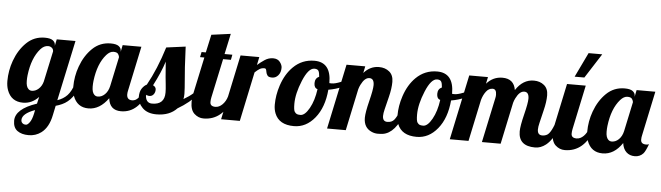

<svg xmlns="http://www.w3.org/2000/svg" viewBox="-69 -986 5065 1471"><g transform="rotate(5 2463.5 -250.0)"><path d="M240.2 -48.8Q188 5.9 120.1 5.9Q29.3 5.9 -2 -79.6Q-13.2 -110.4 -13.2 -149.7Q-13.2 -189 -6.3 -228.3Q0.5 -267.6 14.6 -306.6Q45.9 -392.6 104 -448.7Q162.1 -504.9 244.1 -504.9Q287.1 -504.9 306.2 -490.5Q325.2 -476.1 325.2 -454.1V-448.2L335.9 -500H480L380.9 -36.1Q426.3 -51.3 455.8 -82.3Q485.4 -113.3 506.8 -179.2H548.8Q510.7 -50.3 419.9 -9.3Q395 2 372.1 7.8L356.9 80.1Q337.9 176.3 280.8 218.8Q238.8 250 184.6 250Q130.4 250 97.7 226.1Q64.9 202.1 64.9 149.4Q64.9 58.1 228 3.9ZM315.9 -405.8Q315.9 -428.2 294.9 -438.5Q287.1 -442.9 274.9 -442.9Q243.2 -442.9 216.8 -413.1Q153.3 -341.3 137.2 -207Q134.8 -186.5 134.8 -163.6Q134.8 -119.1 153.3 -101.6Q164.1 -90.8 179.7 -90.8Q207.5 -90.8 231.4 -112.1Q255.4 -133.3 265.1 -168.9ZM217.8 54.2Q120.1 89.4 120.1 139.2Q120.1 159.2 139.2 168.9Q145.5 171.9 157.7 171.9Q169.9 171.9 186 150.1Q202.1 128.4 211.9 83Z M1074.7 -179.2Q1011.2 5.9 874 5.9Q785.6 5.9 775.9 -85.9Q710.4 5.9 623.3 5.9Q536.1 5.9 504.9 -79.6Q493.7 -110.4 493.7 -149.7Q493.7 -189 500.5 -228.3Q507.3 -267.6 521.5 -306.6Q552.7 -392.6 610.8 -448.7Q668.9 -504.9 751 -504.9Q793.9 -504.9 813 -490.5Q832 -476.1 832 -454.1V-446.8L842.8 -500H986.8L915 -160.2Q910.6 -143.1 910.6 -127.9Q910.6 -85 951.7 -85Q1004.9 -85 1032.7 -179.2ZM822.8 -404.8Q822.8 -414.1 814.2 -428.5Q805.7 -442.9 777.8 -442.9Q750 -442.9 723.6 -413.1Q660.2 -341.3 644 -207Q641.6 -186.5 641.6 -163.6Q641.6 -119.1 660.2 -101.6Q670.9 -90.8 687 -90.8Q716.8 -90.8 741.2 -114.5Q765.6 -138.2 774.9 -179.2Z M1456.5 -179.2Q1394.5 -106.9 1303.7 -54.2Q1247.1 5.9 1146.5 5.9Q1076.2 5.9 1038.3 -32.5Q1000.5 -70.8 1000.5 -114Q1000.5 -157.2 1017.1 -181.2Q1033.7 -205.1 1053.7 -214.8Q1124 -340.8 1176.8 -511.2L1324.7 -530.8Q1328.6 -437 1332.5 -374L1344.7 -215.3Q1346.7 -191.9 1346.7 -168.9Q1346.7 -146 1342.8 -128.9Q1386.7 -154.3 1414.6 -179.2ZM1106 -73.2Q1201.7 -73.2 1201.7 -166Q1201.7 -191.9 1197.8 -227.1L1191.9 -284.2Q1186.5 -338.9 1182.6 -402.8Q1157.2 -320.8 1101.6 -213.9Q1124.5 -203.1 1124.5 -181.9Q1124.5 -160.6 1112.5 -145.3Q1100.6 -129.9 1080.3 -129.9Q1060.1 -129.9 1053.7 -143.1Q1053.7 -73.2 1106 -73.2Z M1723.6 -179.2Q1659.2 5.9 1508.3 5.9Q1468.8 5.9 1437.5 -22.5Q1406.7 -50.8 1406.7 -113.8Q1406.7 -142.1 1414.6 -179.2L1474.6 -460H1441.4L1449.7 -500H1482.4L1512.7 -638.2L1660.6 -658.2L1626.5 -500H1686.5L1678.7 -460H1618.7L1554.7 -160.2Q1550.8 -142.1 1550.8 -124.5Q1550.8 -90.8 1591.3 -90.8Q1620.6 -90.8 1645.8 -116.2Q1670.9 -141.6 1681.6 -179.2Z M1643.6 0 1749.5 -500H1893.6L1880.9 -438Q1905.8 -460 1935.8 -480Q1965.8 -500 2000.7 -500Q2035.6 -500 2053.2 -477.1Q2070.8 -454.1 2070.8 -433.1Q2070.8 -397 2051.5 -374.5Q2032.2 -352.1 2004.9 -352.1Q1977.5 -352.1 1968.8 -364.5Q1960 -377 1958 -389.9Q1956.1 -402.8 1952.9 -410.4Q1949.7 -418 1939.5 -418Q1918.9 -418 1903.3 -408.4Q1887.7 -398.9 1867.7 -379.9L1787.6 0Z M2619.6 -379.9Q2559.1 -316.4 2442.4 -296.9Q2430.7 -160.2 2363.8 -78.1Q2296.9 3.9 2203.6 3.9Q2088.4 3.9 2055.2 -81.1Q2043.5 -110.8 2043.5 -147Q2043.5 -183.1 2049.6 -220.5Q2055.7 -257.8 2068.8 -297.4Q2098.6 -386.7 2155.3 -442.4Q2222.7 -508.8 2317.4 -508.8Q2445.8 -508.8 2445.8 -349.1V-348.1Q2450.7 -347.2 2462.4 -347.2Q2489.3 -347.2 2531.5 -364.3Q2573.7 -381.3 2610.8 -407.2ZM2359.4 -293.9Q2332.5 -300.8 2332.5 -338.4Q2332.5 -376 2363.8 -390.1Q2361.8 -421.9 2353.8 -435.1Q2345.7 -448.2 2322.3 -448.2Q2276.4 -448.2 2234.4 -346.9Q2192.4 -245.6 2192.4 -167Q2192.4 -118.7 2201.2 -105.7Q2210 -92.8 2219.7 -89.4Q2229.5 -85.9 2246.1 -85.9Q2280.3 -85.9 2314 -146Q2347.7 -206.1 2359.4 -293.9Z M2877.4 -133.8Q2877.4 -90.8 2914.1 -90.8Q2947.8 -90.8 2965.8 -112.3Q2983.9 -133.8 3001.5 -179.2H3043.5Q2985.4 -10.7 2886.2 3.9Q2870.6 5.9 2847.7 5.9Q2824.7 5.9 2802.2 -3.9Q2739.7 -30.3 2739.7 -106.9Q2739.7 -147.9 2762.2 -237.8Q2784.7 -327.6 2784.7 -361.8Q2784.7 -413.1 2748.5 -413.1Q2712.4 -413.1 2684.1 -356Q2675.8 -339.8 2670.4 -320.8L2602.5 0H2458.5L2564.5 -500H2708.5L2697.8 -448.2Q2746.6 -503.9 2814.5 -503.9Q2862.3 -503.9 2894 -477.5Q2925.8 -451.2 2925.8 -399.4Q2925.8 -347.7 2909.2 -282.2L2885.3 -185.5Q2877.4 -153.8 2877.4 -133.8Z M3563.5 -379.9Q3502.9 -316.4 3386.2 -296.9Q3374.5 -160.2 3307.6 -78.1Q3240.7 3.9 3147.5 3.9Q3032.2 3.9 2999 -81.1Q2987.3 -110.8 2987.3 -147Q2987.3 -183.1 2993.4 -220.5Q2999.5 -257.8 3012.7 -297.4Q3042.5 -386.7 3099.1 -442.4Q3166.5 -508.8 3261.2 -508.8Q3389.6 -508.8 3389.6 -349.1V-348.1Q3394.5 -347.2 3406.2 -347.2Q3433.1 -347.2 3475.3 -364.3Q3517.6 -381.3 3554.7 -407.2ZM3303.2 -293.9Q3276.4 -300.8 3276.4 -338.4Q3276.4 -376 3307.6 -390.1Q3305.7 -421.9 3297.6 -435.1Q3289.6 -448.2 3266.1 -448.2Q3220.2 -448.2 3178.2 -346.9Q3136.2 -245.6 3136.2 -167Q3136.2 -118.7 3145 -105.7Q3153.8 -92.8 3163.6 -89.4Q3173.3 -85.9 3189.9 -85.9Q3224.1 -85.9 3257.8 -146Q3291.5 -206.1 3303.2 -293.9Z M4058.6 5.9Q3930.7 5.9 3930.7 -106.9Q3930.7 -147.9 3953.1 -237.8Q3975.6 -327.6 3975.6 -361.8Q3975.6 -413.1 3939.5 -413.1Q3903.3 -413.1 3875 -356Q3866.7 -339.8 3861.3 -320.8L3793.5 0H3649.4L3722.7 -345.2Q3725.6 -356.9 3725.6 -370.1Q3725.6 -414.1 3696 -414.1Q3666.5 -414.1 3645.8 -386.5Q3625 -358.9 3614.3 -320.8L3546.4 0H3402.3L3508.3 -500H3652.3L3641.6 -448.2Q3691.4 -504.9 3763.7 -504.9Q3852.1 -504.9 3866.2 -418.9Q3921.4 -503.9 4005.4 -503.9Q4052.7 -503.9 4084.5 -477.5Q4116.2 -451.2 4116.2 -400.4Q4116.2 -349.6 4099.6 -283.2L4076.2 -185.5Q4068.4 -153.8 4068.4 -133.8Q4068.4 -90.8 4105 -90.8Q4138.7 -90.8 4156.7 -112.3Q4174.8 -133.8 4192.4 -179.2H4234.4Q4197.3 -68.8 4140.6 -24.4Q4101.6 5.9 4058.6 5.9Z M4501.5 -179.2Q4437 5.9 4286.1 5.9Q4246.6 5.9 4215.3 -22.5Q4184.6 -50.8 4184.6 -113.8Q4184.6 -142.1 4192.4 -179.2L4260.3 -500H4404.3L4332.5 -160.2Q4328.6 -142.1 4328.6 -124.5Q4328.6 -90.8 4369.1 -90.8Q4398.4 -90.8 4423.6 -116.2Q4448.7 -141.6 4459.5 -179.2ZM4313.5 -561 4404.3 -750H4509.3L4388.2 -561Z M4728.5 -86.9Q4666.5 5.9 4577.6 5.9Q4488.8 5.9 4457.5 -79.6Q4446.3 -110.4 4446.3 -149.7Q4446.3 -189 4453.1 -228.3Q4460 -267.6 4474.1 -306.6Q4505.4 -392.6 4563.5 -448.7Q4621.6 -504.9 4703.6 -504.9Q4746.6 -504.9 4765.6 -490.5Q4784.7 -476.1 4784.7 -454.1V-446.8L4795.4 -500H4939.5L4867.7 -160.2Q4863.3 -143.1 4863.3 -125Q4863.3 -90.8 4904.3 -90.8Q4917.5 -90.8 4926.3 -95.2Q4905.3 -39.1 4890.6 -22.5Q4864.7 5.9 4825 5.9Q4785.2 5.9 4759.8 -18.3Q4734.4 -42.5 4728.5 -86.9ZM4775.4 -404.8Q4775.4 -414.1 4766.8 -428.5Q4758.3 -442.9 4730.5 -442.9Q4702.6 -442.9 4676.3 -413.1Q4612.8 -341.3 4596.7 -207Q4594.2 -186.5 4594.2 -163.6Q4594.2 -119.1 4612.8 -101.6Q4623.5 -90.8 4639.6 -90.8Q4669.4 -90.8 4693.8 -114.5Q4718.3 -138.2 4727.5 -179.2Z"/></g></svg>

Font: UVF Lobster12
Style: Regular
Weight: 400
Designer: Pablo Impallari
Foundry: Pablo Impallari. www.impallari.com
Version: Version 1.004